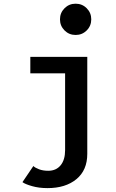

<svg xmlns="http://www.w3.org/2000/svg" viewBox="-20 -800 610 1013"><path d="M437.5 -639.5Q413.5 -615.5 379 -615.5Q344.5 -615.5 320.5 -639.5Q296.5 -663.5 296.5 -698Q296.5 -732.5 320.5 -756.5Q344.5 -780.5 379 -780.5Q413.5 -780.5 437.5 -756.5Q461.5 -732.5 461.5 -698Q461.5 -663.5 437.5 -639.5ZM440.5 -500V11.5Q440.5 98 383.2 145.2Q326 192.5 230.5 192.5Q185.5 192.5 149 182Q112.5 171.5 98.5 161L156 76Q165.5 85.5 186.2 93.2Q207 101 234.5 101Q276 101 299.8 72.2Q323.5 43.5 323.5 -8V-413H140V-500Z"/></svg>

Font: League Mono Narrow Medium
Style: Regular
Weight: 500
Width: 3
Designer: Tyler Finck
Foundry: The League of Moveable Type / Tyler Finck
Version: Version 2.210